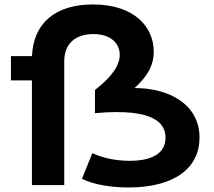

<svg xmlns="http://www.w3.org/2000/svg" viewBox="-20 -827 956 858"><path d="M122.6 0H267.1V-553.7C267.1 -630.9 316.4 -674.8 397 -674.8C477.1 -674.8 515.1 -631.3 515.1 -582C515.1 -535.2 480.5 -484.4 404.3 -424.8V-321.3C677.7 -346.2 719.7 -270.5 719.7 -211.9C719.7 -140.1 656.7 -108.4 559.6 -108.4C511.2 -108.4 449.2 -116.2 392.6 -142.6L346.2 -27.8C404.8 0.5 483.4 10.7 554.2 10.7C761.7 10.7 871.6 -77.6 871.6 -211.9C871.6 -361.3 734.9 -433.6 581.5 -433.6C637.2 -484.4 667 -532.7 667 -596.7C667 -703.6 583.5 -807.1 395.5 -807.1C226.1 -807.1 128.9 -722.7 123 -576.2H28.8V-467.8H122.6Z"/></svg>

Font: Krona One
Style: Regular
Weight: 400
Designer: Yvonne Schüttler
Foundry: Yvonne Schüttler
Version: Version 1.002